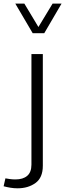

<svg xmlns="http://www.w3.org/2000/svg" viewBox="-90 -792 355 1045"><path d="M-6.8 -772.5H42.5L119.1 -645L196.3 -772.5H245.1L150.9 -611.3H87.9ZM-70.3 221.7 -60.5 178.7Q-50.8 180.7 -35.9 182.6Q-21 184.6 -5.9 184.6Q35.2 184.6 58.1 165Q81.1 145.5 81.1 104V-497.6H143.1V110.4Q143.1 175.3 103 204.1Q63 232.9 5.4 232.9Q-14.2 232.9 -33.4 229.7Q-52.7 226.6 -70.3 221.7Z"/></svg>

Font: Estedad-FD Light
Style: Regular
Weight: 300
Designer: Amin Abedi
Version: Version 7.3